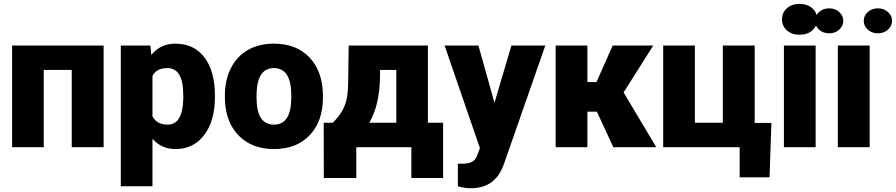

<svg xmlns="http://www.w3.org/2000/svg" viewBox="-20 -765 4657 998"><path d="M518.6 0H353V-401.4H207.5V0H43V-528.3H518.6Z M1097.2 -260.3Q1097.2 -137.2 1041.7 -63.7Q986.3 9.8 892.1 9.8Q819.3 9.8 772.5 -43.5V203.1H607.9V-528.3H761.7L766.6 -479.5Q814 -538.1 891.1 -538.1Q988.8 -538.1 1043 -466.1Q1097.2 -394 1097.2 -268.1ZM932.6 -270.5Q932.6 -411.1 850.6 -411.1Q792 -411.1 772.5 -369.1V-161.1Q793.9 -117.2 851.6 -117.2Q930.2 -117.2 932.6 -252.9Z M1148.9 -269Q1148.9 -348.1 1179.7 -409.9Q1210.4 -471.7 1268.1 -504.9Q1325.7 -538.1 1403.3 -538.1Q1522 -538.1 1590.3 -464.6Q1658.7 -391.1 1658.7 -264.6V-258.8Q1658.7 -135.3 1590.1 -62.7Q1521.5 9.8 1404.3 9.8Q1291.5 9.8 1223.1 -57.9Q1154.8 -125.5 1149.4 -241.2ZM1313.5 -258.8Q1313.5 -185.5 1336.4 -151.4Q1359.4 -117.2 1404.3 -117.2Q1492.2 -117.2 1494.1 -252.4V-269Q1494.1 -411.1 1403.3 -411.1Q1320.8 -411.1 1314 -288.6Z M1710 -127Q1749.5 -166.5 1767.3 -205.6Q1785.2 -244.6 1788.1 -296.4L1789.6 -332.5L1792.5 -528.3H2204.1V-127H2283.2V160.2H2118.2V0H1832V160.2H1663.1L1662.6 -127ZM1899.4 -127H2040V-401.4H1955.6L1955.1 -357.9Q1951.7 -215.3 1899.4 -127Z M2550.3 -230.5 2638.2 -528.3H2814.5L2599.1 88.4L2589.8 110.8Q2543.9 213.4 2427.7 213.4Q2395.5 213.4 2359.9 203.6V85.9H2381.3Q2416 85.9 2434.3 75.9Q2452.6 65.9 2461.4 40L2474.6 4.9L2291 -528.3H2466.8Z M3082.5 -184.6H3033.2V0H2868.2V-528.3H3033.2V-338.4H3080.6L3164.6 -528.3H3375.5L3221.2 -284.2H3221.7L3391.1 0H3168Z M3427.2 -528.3H3591.8V-127H3737.3V-528.3H3902.8V-126H3989.7L3980 156.7H3824.7V0H3427.2Z M4219.7 0H4054.7V-528.3H4219.7ZM4044.9 -664.6Q4044.9 -699.7 4070.3 -722.2Q4095.7 -744.6 4136.2 -744.6Q4176.8 -744.6 4202.1 -722.2Q4227.5 -699.7 4227.5 -664.6Q4227.5 -629.4 4202.1 -606.9Q4176.8 -584.5 4136.2 -584.5Q4095.7 -584.5 4070.3 -606.9Q4044.9 -629.4 4044.9 -664.6Z M4500.5 0H4335V-528.3H4500.5ZM4290 -721.7Q4320.8 -721.7 4342 -702.6Q4363.3 -683.6 4363.3 -656.7Q4363.3 -629.9 4342 -610.8Q4320.8 -591.8 4290 -591.8Q4258.8 -591.8 4237.5 -610.8Q4216.3 -629.9 4216.3 -656.7Q4216.3 -683.6 4237.5 -702.6Q4258.8 -721.7 4290 -721.7ZM4543.5 -721.7Q4574.2 -721.7 4595.5 -702.6Q4616.7 -683.6 4616.7 -656.7Q4616.7 -629.9 4595.5 -610.8Q4574.2 -591.8 4543.5 -591.8Q4512.2 -591.8 4491 -610.8Q4469.7 -629.9 4469.7 -656.7Q4469.7 -683.6 4491 -702.6Q4512.2 -721.7 4543.5 -721.7Z"/></svg>

Font: Roboto
Style: Regular
Weight: 900
Designer: Google
Version: Version 2.001171; 2014